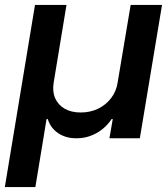

<svg xmlns="http://www.w3.org/2000/svg" viewBox="-51 -566 686 786"><path d="M-31.2 199.7 92.3 -545.9H221.2L168.9 -229Q162.6 -192.4 174.6 -164.6Q186.5 -136.7 213.6 -121.1Q240.7 -105.5 279.3 -105.5Q318.8 -105.5 350.8 -121.1Q382.8 -136.7 404.1 -164.6Q425.3 -192.4 430.7 -229L483.9 -545.9H612.3L521.5 0H397L410.6 -78.6H405.8Q380.9 -41 342.5 -20.3Q304.2 0.5 261.7 0Q219.7 0.5 188 -20.3Q156.2 -41 144.5 -78.6H139.6L93.8 199.7Z"/></svg>

Font: Inter Tight SemiBold
Style: Italic
Weight: 600
Italic angle: -9.39999°
Designer: Rasmus Andersson
Foundry: rsms
Version: Version 3.004